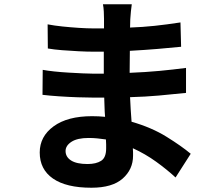

<svg xmlns="http://www.w3.org/2000/svg" viewBox="-20 -826 1040 899"><path d="M477 -131Q477 -139 477 -149.5Q477 -160 476 -173Q456 -176 436 -178Q416 -180 395 -180Q342 -180 314.5 -162Q287 -144 287 -119Q287 -91 313 -74.5Q339 -58 390 -58Q430 -58 453.5 -73Q477 -88 477 -131ZM873 -106 802 5Q762 -32 711.5 -68.5Q661 -105 602 -132Q603 -122 603 -113Q603 -104 603 -97Q603 -33 554.5 10Q506 53 408 53Q290 53 228 10Q166 -33 166 -112Q166 -187 231 -234.5Q296 -282 411 -282Q442 -282 472 -279Q470 -302 469.5 -324.5Q469 -347 468 -369H417Q388 -369 344.5 -370.5Q301 -372 256.5 -375Q212 -378 179 -382L180 -499Q201 -495 233.5 -491.5Q266 -488 301 -486Q336 -484 367.5 -482.5Q399 -481 419 -481H466V-584H419Q388 -584 348.5 -586Q309 -588 270.5 -591Q232 -594 204 -599L203 -712Q234 -706 272.5 -702Q311 -698 349.5 -695.5Q388 -693 418 -693H467V-738Q467 -752 466 -772Q465 -792 462 -806H597Q595 -791 593 -773Q591 -755 590 -736L589 -697Q647 -699 703.5 -705Q760 -711 825 -721L828 -607Q779 -602 719 -597Q659 -592 588 -588L587 -485Q662 -488 726 -494Q790 -500 851 -508V-391Q784 -384 722.5 -378.5Q661 -373 589 -371Q590 -343 592 -313.5Q594 -284 596 -256Q690 -229 760 -185.5Q830 -142 873 -106Z"/></svg>

Font: Noto IKEA Simplified Chinese
Style: Bold
Weight: 700
Designer: Monotype Design Team
Foundry: Monotype Imaging Inc.
Version: Version 1.100